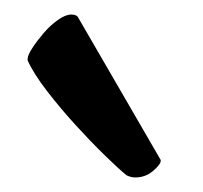

<svg xmlns="http://www.w3.org/2000/svg" viewBox="-20 -793 279 264"><path d="M154 -552Q144 -560 124.5 -579Q105 -598 84 -621Q63 -644 44.5 -668Q26 -692 18 -710V-712Q18 -717 24.5 -727Q31 -737 40 -747.5Q49 -758 59.5 -765.5Q70 -773 78 -773Q86 -773 88 -768L201 -573V-572Q201 -567 190.5 -558Q180 -549 166 -549Q160 -549 154 -552Z"/></svg>

Font: Asar
Style: Regular
Weight: 400
Designer: Eben Sorkin
Foundry: Eben Sorkin, Pria Ravichandran
Version: Version 1.003; ttfautohint (v1.3) -l 8 -r 50 -G 0 -x 0 -H 45